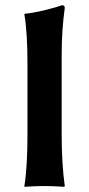

<svg xmlns="http://www.w3.org/2000/svg" viewBox="-20 -718 344 741"><path d="M86 -200C86 -125 83 -54 74 0L75 3C75 3 117 0 152 0C186 0 228 3 228 3L230 0C222 -57 218 -125 218 -200V-500C218 -575 222 -627 230 -688C230 -695 225 -698 219 -698C194 -688 117 -668 76 -665L74 -662C82 -619 86 -550 86 -474Z"/></svg>

Font: Libertinus Sans
Style: Bold
Weight: 700
Designer: Philipp H. Poll, Khaled Hosny
Foundry: Caleb Maclennan
Version: Version 7.050;RELEASE